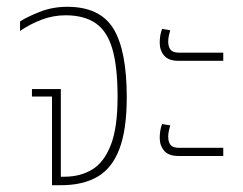

<svg xmlns="http://www.w3.org/2000/svg" viewBox="-20 -545 716 565"><path d="M133 0V-261H74V-283H159V-25H170Q216 -25 251 -46Q286 -67 306 -118Q326 -169 326 -260Q326 -349 310.5 -401.5Q295 -454 261 -477Q227 -500 173 -500Q137 -500 103.5 -487.5Q70 -475 39 -454V-482Q61 -496 98 -510.5Q135 -525 178 -525Q274 -525 313.5 -461Q353 -397 353 -259Q353 -164 331.5 -107Q310 -50 267 -25Q224 0 160 0Z M505 -366Q476 -366 463 -381.5Q450 -397 450 -419Q450 -442 457 -460L481 -456Q479 -450 477 -440.5Q475 -431 475 -423Q475 -407 482 -398.5Q489 -390 507 -390H637V-366ZM505 -86Q476 -86 463 -101.5Q450 -117 450 -139Q450 -162 457 -180L481 -176Q479 -170 477 -160.5Q475 -151 475 -143Q475 -127 482 -118.5Q489 -110 507 -110H637V-86Z"/></svg>

Font: Noto Sans Thai UI Cond Thin
Style: Regular
Weight: 100
Width: 3
Designer: Monotype Design Team
Foundry: Monotype Imaging Inc.
Version: Version 2.000